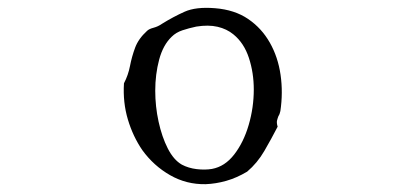

<svg xmlns="http://www.w3.org/2000/svg" viewBox="-20 -506 1040 491"><path d="M697 -222Q696 -218 695 -215Q694 -212 692 -209Q690 -204 688.5 -198Q687 -192 690 -182Q674 -151 656 -120Q638 -89 612 -67Q585 -51 558.5 -43.5Q532 -36 506 -35Q457 -34 415 -58Q373 -82 344 -122Q320 -157 307 -200.5Q294 -244 297 -293Q308 -314 312.5 -337.5Q317 -361 325.5 -384Q334 -407 356 -427Q361 -432 372.5 -435Q384 -438 394 -445Q423 -463 452 -476Q481 -489 530 -485Q580 -481 614.5 -457.5Q649 -434 670 -397Q691 -360 697.5 -314.5Q704 -269 697 -222ZM629 -277Q629 -320 616.5 -358Q604 -396 577 -418Q560 -432 536.5 -437.5Q513 -443 482 -438Q463 -434 446.5 -428.5Q430 -423 419 -412Q397 -391 387 -353.5Q377 -316 377 -274Q377 -234 385.5 -195Q394 -156 409 -126.5Q424 -97 445 -85Q462 -76 483 -73.5Q504 -71 522 -74Q555 -80 579 -111Q603 -142 616 -186.5Q629 -231 629 -277Z"/></svg>

Font: Yuji Syuku
Style: Regular
Weight: 400
Designer: Kataoka Yuji
Foundry: Kinuta Font Factory
Version: Version 3.002